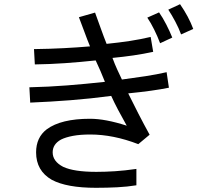

<svg xmlns="http://www.w3.org/2000/svg" viewBox="-20 -817 960 915"><path d="M142 -583Q217 -584 284 -587.5Q351 -591 409 -596Q395 -630 382.5 -664.5Q370 -699 356 -735L433 -757Q447 -719 460.5 -681Q474 -643 488 -608Q548 -614 600 -622Q652 -630 698 -641L710 -570Q664 -560 616 -553Q568 -546 516 -541Q527 -511 538.5 -486Q550 -461 561 -438Q621 -446 673.5 -454Q726 -462 774 -473L785 -399Q712 -384 591 -372Q613 -327 639.5 -275.5Q666 -224 693 -175L639 -130Q520 -176 410 -176Q362 -176 327.5 -169.5Q293 -163 271 -152Q231 -130 231 -91Q231 -48 281 -22Q332 2 439 2Q481 2 528 -1Q575 -4 630 -12V66Q587 73 539 75.5Q491 78 437 78Q298 78 227 40Q152 -3 152 -91Q152 -162 203 -201Q271 -251 409 -251Q482 -251 584 -218Q562 -257 543 -293Q524 -329 510 -360Q413 -347 317 -339.5Q221 -332 124 -328L120 -401Q211 -403 300 -410Q389 -417 480 -427Q472 -448 459 -478Q446 -508 436 -529Q361 -521 289.5 -516Q218 -511 146 -510ZM738 -758Q755 -734 772 -701Q789 -668 801 -638L743 -611Q731 -643 715 -675.5Q699 -708 682 -733ZM838 -797Q879 -738 901 -679L843 -653Q832 -683 815.5 -714Q799 -745 782 -771Z"/></svg>

Font: BM YEONSUNG
Style: Regular
Weight: 400
Designer: Bongjin Kim; Myungsoo Han; Jaehyun Keum; Jihee Min; Dokyung Lee; Chorong Kim; Jooyeon Kang; Sang-a Kim;
Foundry: Sandoll Communications Inc.
Version: Version 1.000;PS 1;hotconv 16.6.51;makeotf.lib2.5.65220